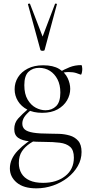

<svg xmlns="http://www.w3.org/2000/svg" viewBox="-20 -750 484 1050"><path d="M179 280Q109 280 71.5 248.5Q34 217 34 171Q34 119 77.5 73.5Q121 28 195 -14L206 -1Q173 15 145 33.5Q117 52 100 77.5Q83 103 83 142Q83 174 97.5 198.5Q112 223 141.5 236.5Q171 250 216 250Q289 250 336.5 213Q384 176 384 112Q384 71 363.5 53Q343 35 307 30.5Q271 26 223 26Q177 26 139.5 22.5Q102 19 80 4Q58 -11 58 -44Q58 -78 79 -101.5Q100 -125 136 -156L147 -146Q122 -125 112 -108.5Q102 -92 102 -74Q102 -54 115.5 -42Q129 -30 162 -24.5Q195 -19 253 -19Q275 -19 304 -18Q333 -17 361 -9Q389 -1 407.5 20Q426 41 426 81Q426 122 405.5 158Q385 194 350 221.5Q315 249 270.5 264.5Q226 280 179 280ZM211 -133Q163 -133 129.5 -150.5Q96 -168 78 -197.5Q60 -227 60 -262Q60 -298 78.5 -327.5Q97 -357 132 -375Q167 -393 216 -393Q271 -393 303.5 -373Q336 -353 350 -323Q364 -293 364 -264Q364 -231 346.5 -201Q329 -171 295 -152Q261 -133 211 -133ZM229 -147Q264 -147 287 -169.5Q310 -192 310 -244Q310 -286 294.5 -316Q279 -346 253 -362.5Q227 -379 194 -379Q159 -379 136 -357.5Q113 -336 113 -284Q113 -236 131 -205.5Q149 -175 175.5 -161Q202 -147 229 -147ZM301 -319V-353Q332 -371 361 -382.5Q390 -394 425 -394Q427 -394 428.5 -387Q430 -380 430 -373Q430 -363 427.5 -351.5Q425 -340 421 -342Q414 -345 397 -350.5Q380 -356 356 -356Q343 -356 332 -354Q321 -352 310 -349ZM133 -726Q132 -729 137.5 -730Q143 -731 144 -729L213 -550L281 -729Q282 -731 287.5 -730Q293 -729 291 -726L224 -477Q223 -472 213 -472Q203 -472 201 -477Z"/></svg>

Font: Cormorant Garamond Light Light
Style: Regular
Weight: 300
Version: Version 4.001